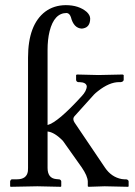

<svg xmlns="http://www.w3.org/2000/svg" viewBox="-20 -718 519 739"><path d="M87.9 -496.1Q87.9 -623 154.3 -673.3Q187.5 -697.8 232.9 -698.2Q283.7 -698.2 314 -671.9Q326.7 -659.7 327.1 -647Q327.1 -614.3 301.3 -608.9Q297.4 -608.4 294.9 -607.9Q263.7 -609.4 252.9 -651.9Q247.6 -667 236.8 -668Q188.5 -668 170.9 -597.7Q163.1 -566.4 163.1 -525.9V-236.8Q202.6 -247.1 293.9 -347.2Q313.5 -367.7 314 -386.2Q311.5 -401.4 285.2 -401.9H280.8Q273.9 -403.3 272.9 -410.2V-429.2L275.9 -431.2Q277.3 -431.2 358.9 -429.2L452.1 -431.2L456.1 -429.2V-410.2Q454.6 -403.3 444.8 -401.9H438Q400.9 -401.9 356.9 -367.2Q348.1 -360.4 341.8 -354L266.1 -270Q262.2 -265.1 262.2 -259.8Q262.7 -252 267.1 -246.1L383.8 -73.2Q408.7 -36.1 448.7 -28.8Q454.6 -27.8 459 -27.8H465.8Q474.1 -26.4 475.1 -20V-1L473.1 1Q471.7 1 382.8 -1L320.8 1L317.9 -1V-20Q316.9 -41 294.9 -73.2L222.2 -175.8Q189.9 -209 163.1 -211.9V-71.8Q163.1 -32.2 195.8 -28.8Q201.2 -28.3 206.1 -27.8H208Q214.8 -25.9 215.8 -20V-1L213.9 1Q212.4 1 124 -1L21 1L19 -1V-20Q21 -27.3 25.9 -27.8H44.9Q83 -27.8 87.4 -59.1Q87.9 -65.4 87.9 -71.8Z"/></svg>

Font: Linux Biolinum Capitals O
Style: Small Caps
Weight: 400
Designer: Philipp H. Poll
Foundry: Philipp H. Poll
Version: Version 1.0.4